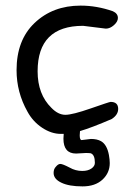

<svg xmlns="http://www.w3.org/2000/svg" viewBox="-20 -478 490 684"><path d="M264 4 265 -11Q306 -23 378 -54Q401 -69 401 -90Q401 -115 374 -115Q370 -115 304 -92Q238 -69 213 -69Q187 -69 163 -94Q114 -142 114 -224Q114 -386 276 -386L357 -376Q372 -376 386 -388.5Q400 -401 400 -414Q400 -430 382 -438Q325 -458 267 -458Q168 -458 103 -396Q39 -335 39 -228Q39 -149 78 -80Q97 -45 130 -23Q163 -1 197 -1H207L206 16Q206 69 251 69L287 67Q295 67 298.5 67.5Q302 68 303 68Q318 73 318 102Q318 114 305.5 122.5Q293 131 273 131Q249 131 228 119Q203 106 195 106Q187 106 179 116Q171 124 171 138Q171 160 199 173Q226 186 274 186Q319 186 345 162Q371 138 371 103Q371 91 368 74Q361 37 340 25Q326 17 304 17L271 21Q264 21 264 4Z"/></svg>

Font: Patrick Hand SC
Style: Regular
Weight: 400
Designer: Patrick Wagesreiter
Foundry: Patrick Wagesreiter
Version: Version 2.001; ttfautohint (v1.8.2)